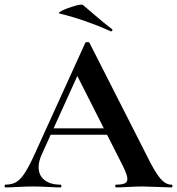

<svg xmlns="http://www.w3.org/2000/svg" viewBox="-28 -815 770 835"><path d="M186 -257H474L481 -229H171ZM717 0Q697 0 655 -2Q611 -4 592 -4Q567 -4 531 -2Q497 0 477 0Q473 0 473 -6Q473 -12 477 -12Q503 -12 514.5 -17.5Q526 -23 526 -37Q526 -54 506 -94L303 -495L352 -581L153 -142Q140 -113 140 -88Q140 -52 165.5 -32Q191 -12 234 -12Q239 -12 239 -6Q239 0 234 0Q216 0 182 -2Q144 -4 116 -4Q89 -4 51 -2Q17 0 -4 0Q-8 0 -8 -6Q-8 -12 -4 -12Q24 -12 43 -23.5Q62 -35 81 -64.5Q100 -94 126 -152L343 -629Q345 -632 352 -632Q360 -632 361 -629L611 -137Q646 -66 669 -39Q692 -12 717 -12Q722 -12 722 -6Q722 0 717 0ZM232 -756Q220 -758 243.5 -769.5Q267 -781 297.5 -789.5Q328 -798 333 -793L380 -753Q424 -715 458 -689Q461 -688 461 -685Q461 -682 459 -680Q457 -678 454 -679Q342 -729 232 -756Z"/></svg>

Font: Cormorant Infant
Style: Bold
Weight: 700
Designer: Christian Thalmann (Catharsis Fonts)
Foundry: Catharsis Fonts
Version: Version 4.000